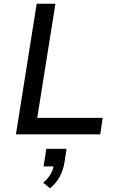

<svg xmlns="http://www.w3.org/2000/svg" viewBox="-20 -725 635 1036"><path d="M66 0 178 -705H279L181 -89H534L521 0ZM250 291 213 261Q241 237 254.5 212Q268 187 271 160L287 173H215L230 78H339L328 151Q321 193 302.5 228Q284 263 250 291Z"/></svg>

Font: Nunito Sans 7pt Medium
Style: Italic
Weight: 500
Italic angle: -9°
Designer: Vernon Adams
Foundry: Vernon Adams
Version: Version 3.101;gftools[0.9.27]